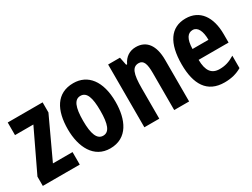

<svg xmlns="http://www.w3.org/2000/svg" viewBox="-48 -998 1903 1449"><g transform="rotate(-30 903.5 -273.5)"><path d="M342 0V-109H171L334 -459V-547H30V-437H190L20 -81V0Z M813 -275C813 -457 732 -557 606 -557C459 -557 397 -440 397 -275C397 -120 462 10 604 10C756 10 813 -123 813 -275ZM529 -273C529 -391 552 -447 605 -447C659 -447 680 -390 680 -275C680 -158 659 -100 605 -100C552 -100 529 -159 529 -273Z M1151 -557C1096 -557 1054 -529 1030 -477H1022L1008 -547H905V0H1035V-263C1035 -393 1054 -441 1109 -441C1152 -441 1165 -401 1165 -324V0H1295V-362C1295 -489 1243 -557 1151 -557Z M1584 -556C1453 -556 1386 -454 1386 -270C1386 -97 1449 10 1600 10C1657 10 1706 -2 1750 -28V-136C1703 -107 1664 -96 1618 -96C1548 -96 1515 -140 1514 -236H1775V-309C1775 -460 1707 -556 1584 -556ZM1587 -454C1630 -454 1654 -407 1654 -330H1515C1517 -418 1544 -454 1587 -454Z"/></g></svg>

Font: Noto Sans Arabic UI XCn
Style: Bold
Weight: 700
Width: 2
Designer: Monotype Design Team, Nadine Chahine and Nizar Qandah
Foundry: Monotype Imaging Inc.
Version: Version 2.010